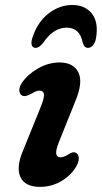

<svg xmlns="http://www.w3.org/2000/svg" viewBox="-20 -718 398 750"><path d="M217.5 -103.5Q229.5 -103.5 249 -116Q257.5 -121.5 264.8 -123Q272 -124.5 279.5 -119Q287.5 -113 287.8 -99.8Q288 -86.5 278.5 -69Q259 -34.5 220.8 -11.2Q182.5 12 136 12Q77.5 12 59.8 -26.5Q42 -65 70.5 -131L137 -295Q153.5 -335 151.8 -349.5Q150 -364 133.5 -364Q126 -364 118 -360.2Q110 -356.5 99.5 -350.5Q77.5 -338 65 -345.5Q56 -351.5 55.5 -365.2Q55 -379 66 -395Q87.5 -427 128.2 -450.5Q169 -474 212.5 -474Q266.5 -474 286 -435.5Q305.5 -397 274 -322L211.5 -166.5Q197.5 -132.5 199.5 -118Q201.5 -103.5 217.5 -103.5ZM240.3 -610Q189 -610 149.3 -551.5Q133.6 -531 119.2 -531Q107.7 -531 104.2 -541.2Q100.8 -551.5 105.8 -568Q124.8 -630 168.2 -664.2Q211.6 -698.5 262.5 -698.5Q312.8 -698.5 339.4 -664.2Q365.9 -630 354.9 -568Q352.1 -551.5 343.3 -541.2Q334.5 -531 323.4 -531Q309.1 -531 303.1 -551.5Q292 -610 240.3 -610Z"/></svg>

Font: Fraunces 9pt SuperSoft SemiBold
Style: Italic
Weight: 600
Italic angle: -16°
Version: Version 1.000;[0bf87f6ff]